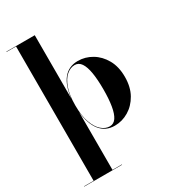

<svg xmlns="http://www.w3.org/2000/svg" viewBox="-236 -866 1094 1232"><g transform="rotate(-30 311.5 -250.0)"><path d="M15 250V247.5H85.5V-747.5H15V-750H225.5V-279.5Q234 -370.5 273.5 -419.8Q313 -469 381.5 -469Q436 -469 484.2 -440.5Q532.5 -412 562.8 -358.5Q593 -305 593 -230Q593 -155 562.8 -101.2Q532.5 -47.5 484.2 -18.8Q436 10 381.5 10Q313.5 10 273.8 -39.8Q234 -89.5 225.5 -181V247.5H295V250ZM351 -2.5Q380.5 -2.5 398.5 -29.2Q416.5 -56 425 -107Q433.5 -158 433.5 -230Q433.5 -302 425 -352.8Q416.5 -403.5 398.5 -430Q380.5 -456.5 351 -456.5Q319 -456.5 290.2 -431.8Q261.5 -407 243.5 -356.8Q225.5 -306.5 225.5 -230Q225.5 -153.5 243.5 -103Q261.5 -52.5 290.2 -27.5Q319 -2.5 351 -2.5Z"/></g></svg>

Font: Bodoni Moda 72pt
Style: Bold
Weight: 700
Designer: Owen Earl
Foundry: indestructible type
Version: Version 2.004